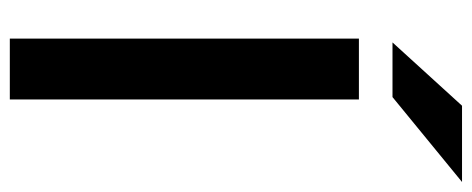

<svg xmlns="http://www.w3.org/2000/svg" viewBox="-305 -656 961 391"><g transform="rotate(90 175.5 -460.5)"><path d="M177.7 -779.3 350.6 -920.9H195.3L66.4 -779.3ZM182.6 0V-710.9H58.6V0Z"/></g></svg>

Font: Ride
Style: Bold
Weight: 700
Version: Version 3.000